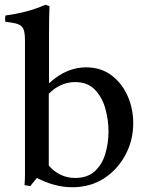

<svg xmlns="http://www.w3.org/2000/svg" viewBox="-20 -775 620 807"><path d="M284 12Q246 12 209 2Q172 -8 135 -27Q128 -18 121 -10Q114 -2 108 7Q101 6 94.5 5Q88 4 83 3Q85 -15 85 -44.5Q85 -74 85 -114V-605Q85 -636 79 -651.5Q73 -667 55.5 -673.5Q38 -680 3 -683Q0 -696 3 -710Q43 -715 85 -725.5Q127 -736 171 -755L188 -749Q187 -727 186.5 -699Q186 -671 186 -638V-425Q227 -462 265.5 -477Q304 -492 341 -492Q404 -492 448.5 -458.5Q493 -425 516.5 -371.5Q540 -318 540 -257Q540 -186 507.5 -124.5Q475 -63 417.5 -25.5Q360 12 284 12ZM185 -381V-79Q231 -27 296 -27Q347 -27 378 -55Q409 -83 422.5 -128Q436 -173 436 -223Q436 -272 422.5 -319.5Q409 -367 378.5 -398.5Q348 -430 295 -430Q266 -430 238 -418Q210 -406 185 -381Z"/></svg>

Font: Tiro Devanagari Hindi
Style: Regular
Weight: 400
Designer: Devanagari: John Hudson & Fiona Ross. Latin: John Hudson.
Foundry: Tiro Typeworks Ltd.
Version: Version 1.52